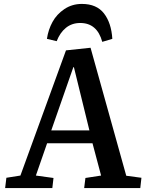

<svg xmlns="http://www.w3.org/2000/svg" viewBox="-20 -949 734 969"><path d="M393.1 -929.2Q467.8 -929.2 504.9 -881.1Q542 -833 546.9 -752.9L496.1 -737.8Q470.2 -833 384.8 -833Q342.8 -833 312.7 -808.6Q282.7 -784.2 266.1 -741.2L216.8 -752.9Q223.6 -799.3 244.9 -838.1Q266.1 -877 304.9 -903.1Q343.8 -929.2 393.1 -929.2ZM437 -708 617.2 -62 693.8 -51.8 688 0H404.8L411.1 -50.8L490.2 -63L446.8 -226.1H217.8L161.1 -63L250 -50.8L244.1 0H5.9L12.2 -51.8L83 -63L313 -694.8ZM238.8 -291H431.2L353 -609.9H350.1Z"/></svg>

Font: Literata Book SemiBold
Style: Italic
Weight: 600
Italic angle: -3°
Designer: Latin by Veronika Burian and Jose Scaglione. Greek by Irene Vlachou. Cyrillic by Vera Evstafieva
Foundry: TypeTogether
Version: Version 1.003;PS 001.003;hotconv 1.0.88;makeotf.lib2.5.64775